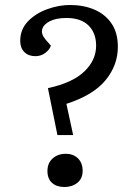

<svg xmlns="http://www.w3.org/2000/svg" viewBox="-20 -735 551 769"><path d="M172 -382Q270 -403 317.5 -448.5Q365 -494 365 -552Q365 -603 334.5 -633Q304 -663 246 -663Q205 -663 179.5 -650Q154 -637 149 -617.5Q144 -598 163 -576L184 -552Q177 -534 160 -522Q143 -510 122 -510Q94 -510 77.5 -526.5Q61 -543 61 -571Q61 -617 91.5 -649Q122 -681 168.5 -698Q215 -715 261 -715Q314 -715 357 -697Q400 -679 426 -642Q452 -605 452 -547Q452 -474 403 -414Q354 -354 246 -319L273 -194H210ZM170 -50Q170 -82 191 -100.5Q212 -119 243 -119Q274 -119 292.5 -100.5Q311 -82 311 -51Q311 -20 290 -3Q269 14 238 14Q207 14 188.5 -2.5Q170 -19 170 -50Z"/></svg>

Font: Literata 12pt
Style: Italic
Weight: 400
Italic angle: -2°
Designer: Latin by Veronika Burian and Jose Scaglione. Greek by Irene Vlachou. Cyrillic by Vera Evstafieva
Foundry: TypeTogether
Version: Version 3.002